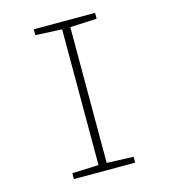

<svg xmlns="http://www.w3.org/2000/svg" viewBox="-107 -799 778 884"><g transform="rotate(-15 281.5 -357.0)"><path d="M136 0H428V-28L301 -33V-680L428 -686V-714H136V-686L262 -680V-33L136 -28Z"/></g></svg>

Font: Noto Sans Mono SemiCondensed ExtraLight
Style: Regular
Weight: 200
Width: 4
Designer: Monotype Design Team
Foundry: Monotype Imaging Inc.
Version: Version 2.014